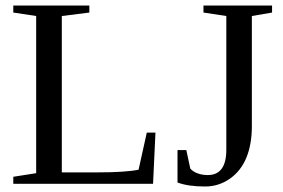

<svg xmlns="http://www.w3.org/2000/svg" viewBox="-20 -675 1040 705"><path d="M308.1 -628.9 207 -616.2V-42H335.9Q439.9 -42 488.8 -51.8L519 -188H550.8L542 0H28.8V-25.9L112.8 -39.1V-616.2L28.8 -628.9V-654.8H308.1ZM811 -616.2 727.1 -628.9V-654.8H979V-628.9L904.8 -616.2V-210.9Q904.8 -145.5 884.8 -96.4Q864.7 -47.4 824 -18.8Q783.2 9.8 732.9 9.8Q670.4 9.8 631.8 -4.9V-124H664.1L678.7 -56.2Q688 -44.9 705.1 -38.6Q722.2 -32.2 742.7 -32.2Q811 -32.2 811 -125Z"/></svg>

Font: Liberation Serif
Style: Regular
Weight: 400
Designer: Steve Matteson
Foundry: Ascender Corporation
Version: Version 2.1.5